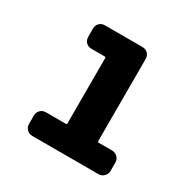

<svg xmlns="http://www.w3.org/2000/svg" viewBox="-124 -637 748 755"><g transform="rotate(30 250.0 -260.0)"><path d="M415 -107.4Q429.7 -107.4 439.9 -97.2Q450.2 -86.9 450.2 -72.3V-35.2Q450.2 -20.5 439.9 -10.3Q429.7 0 415 0H115.2Q100.6 0 90.3 -9.8Q80.1 -19.5 80.1 -35.2V-72.3Q80.1 -86.9 89.8 -97.2Q99.6 -107.4 115.2 -107.4H205.1Q210 -107.4 210 -112.3V-408.2Q210 -413.1 205.1 -413.1H144.5Q129.9 -413.1 120.1 -422.9Q110.4 -432.6 110.4 -448.2V-485.4Q110.4 -500 120.1 -509.8Q129.9 -519.5 144.5 -519.5H315.4Q330.1 -519.5 339.8 -509.8Q349.6 -500 349.6 -485.4V-112.3Q349.6 -107.4 355.5 -107.4Z"/></g></svg>

Font: Rounded-L Mgen+ 1m bold
Style: Bold
Weight: 700
Designer: [Source Han Sans]
Ryoko NISHIZUKA  (kana & ideographs); Paul D. Hunt (Latin, Greek & Cyrillic); Wenlong ZHANG  (bopomofo
Version: Version 1.059.20150602